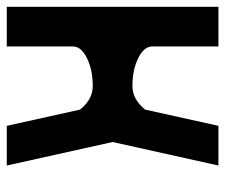

<svg xmlns="http://www.w3.org/2000/svg" viewBox="-69 -596 665 567"><g transform="rotate(90 263.5 -312.5)"><path d="M0 -625H117.2V-429.7Q117.2 -405.3 151.6 -388.2Q186 -371.1 234.4 -371.1Q273.4 -371.1 303.7 -408.7L351.6 -625H468.8L399.4 -312.5L468.8 0H351.6L303.7 -216.3Q273.4 -253.9 234.4 -253.9Q186 -253.9 151.9 -236.8Q117.2 -219.7 117.2 -195.8V0H0Z"/></g></svg>

Font: Leporid
Style: Regular
Weight: 400
Designer: GGBotNet
Foundry: GGBotNet
Version: 1.00